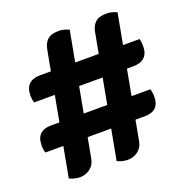

<svg xmlns="http://www.w3.org/2000/svg" viewBox="-121 -767 836 875"><g transform="rotate(-20 297.5 -330.0)"><path d="M352 0Q341 0 328 -3Q315 -6 302 -12L411 -599Q416 -627 433.5 -643.5Q451 -660 488 -660Q512 -660 538 -648L429 -61Q424 -33 402.5 -16.5Q381 0 352 0ZM10 -160Q7 -171 6 -179Q5 -187 5 -194Q5 -231 23 -249Q41 -267 79 -267H559Q561 -258 562.5 -249Q564 -240 564 -232Q564 -195 546 -177.5Q528 -160 490 -160ZM120 0Q109 0 96.5 -3Q84 -6 70 -12L179 -599Q184 -627 201.5 -643.5Q219 -660 256 -660Q280 -660 306 -648L197 -61Q192 -33 170.5 -16.5Q149 0 120 0ZM40 -392Q37 -403 36 -411Q35 -419 35 -426Q35 -499 109 -499H591Q593 -490 594 -481Q595 -472 595 -464Q595 -428 576 -410Q557 -392 521 -392Z"/></g></svg>

Font: Sansita Swashed Light ExtraBold
Style: Regular
Weight: 800
Version: Version 1.003